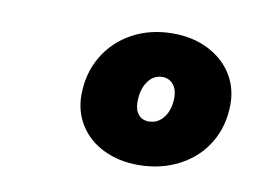

<svg xmlns="http://www.w3.org/2000/svg" viewBox="-50 -787 751 524"><g transform="rotate(10 325.0 -525.0)"><path d="M174 -501Q174 -561 202 -608.5Q230 -656 279.5 -683Q329 -710 392 -710Q446 -710 488.5 -689Q531 -668 555 -631Q579 -594 579 -547Q579 -487 551 -440Q523 -393 472.5 -366.5Q422 -340 359 -340Q306 -340 263.5 -360.5Q221 -381 197.5 -418Q174 -455 174 -501ZM367 -462Q393 -462 409 -483.5Q425 -505 425 -539Q425 -561 413.5 -574.5Q402 -588 384 -588Q359 -588 343.5 -566Q328 -544 328 -509Q328 -487 338.5 -474.5Q349 -462 367 -462Z"/></g></svg>

Font: Azeret Mono Black
Style: Italic
Weight: 900
Italic angle: -12°
Designer: Martin Vácha
Foundry: Displaay
Version: Version 1.000; Glyphs 3.0.3, build 3074